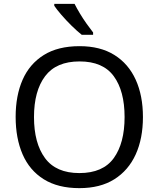

<svg xmlns="http://www.w3.org/2000/svg" viewBox="-20 -964 821 994"><path d="M720 -358Q720 -247 682.5 -164.5Q645 -82 572 -36Q499 10 391 10Q280 10 206.5 -36Q133 -82 97 -165Q61 -248 61 -359Q61 -469 97 -551Q133 -633 206.5 -679Q280 -725 392 -725Q499 -725 572 -679.5Q645 -634 682.5 -551.5Q720 -469 720 -358ZM156 -358Q156 -223 213 -145.5Q270 -68 391 -68Q513 -68 569 -145.5Q625 -223 625 -358Q625 -493 569 -569.5Q513 -646 392 -646Q271 -646 213.5 -569.5Q156 -493 156 -358ZM366 -944Q377 -922 393.5 -894.5Q410 -867 428.5 -841Q447 -815 462 -796V-784H403Q380 -802 351 -830.5Q322 -859 297.5 -887.5Q273 -916 261 -934V-944Z"/></svg>

Font: Noto Sans Tifinagh Ghat
Style: Regular
Weight: 400
Designer: JamraPatel
Foundry: JamraPatel LLC
Version: Version 2.006; ttfautohint (v1.8.4.7-5d5b)